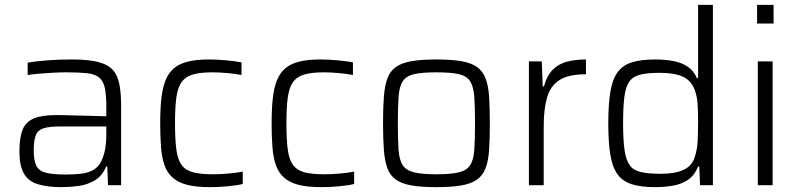

<svg xmlns="http://www.w3.org/2000/svg" viewBox="-20 -763 3296 791"><path d="M234 8Q175 8 136 -4Q97 -16 78.5 -48Q60 -80 60 -139Q60 -196 73 -228.5Q86 -261 119.5 -275Q153 -289 213 -289Q224 -289 247 -288.5Q270 -288 300 -287Q330 -286 360.5 -285.5Q391 -285 418 -284V-322Q418 -372 412 -400.5Q406 -429 388.5 -443.5Q371 -458 338 -461.5Q305 -465 253 -465Q230 -465 200 -463.5Q170 -462 141.5 -459.5Q113 -457 94 -454V-505Q129 -511 176 -514.5Q223 -518 275 -518Q327 -518 363 -512Q399 -506 422 -493Q445 -480 457 -458Q469 -436 474 -403Q479 -370 479 -325V0H425L422 -77H417Q402 -39 371.5 -20.5Q341 -2 304.5 3Q268 8 234 8ZM251 -44Q282 -44 311 -47Q340 -50 362 -61.5Q384 -73 396 -96Q408 -121 413 -148Q418 -175 418 -209V-242H229Q185 -242 161 -235Q137 -228 128 -207Q119 -186 119 -143Q119 -102 129.5 -80.5Q140 -59 168.5 -51.5Q197 -44 251 -44Z M845 8Q788 8 751 -1.5Q714 -11 691.5 -31Q669 -51 658 -81.5Q647 -112 643.5 -155.5Q640 -199 640 -255Q640 -315 645 -359Q650 -403 662.5 -433.5Q675 -464 697.5 -482.5Q720 -501 755 -509.5Q790 -518 841 -518Q875 -518 912.5 -514.5Q950 -511 975 -506V-454Q950 -459 916.5 -462Q883 -465 855 -465Q805 -465 774.5 -456Q744 -447 728 -424.5Q712 -402 706.5 -361Q701 -320 701 -256Q701 -189 706.5 -147Q712 -105 728.5 -83Q745 -61 776 -53Q807 -45 858 -45Q887 -45 921 -48Q955 -51 980 -56V-5Q956 1 918 4.5Q880 8 845 8Z M1304 8Q1247 8 1210 -1.5Q1173 -11 1150.5 -31Q1128 -51 1117 -81.5Q1106 -112 1102.5 -155.5Q1099 -199 1099 -255Q1099 -315 1104 -359Q1109 -403 1121.5 -433.5Q1134 -464 1156.5 -482.5Q1179 -501 1214 -509.5Q1249 -518 1300 -518Q1334 -518 1371.5 -514.5Q1409 -511 1434 -506V-454Q1409 -459 1375.5 -462Q1342 -465 1314 -465Q1264 -465 1233.5 -456Q1203 -447 1187 -424.5Q1171 -402 1165.5 -361Q1160 -320 1160 -256Q1160 -189 1165.5 -147Q1171 -105 1187.5 -83Q1204 -61 1235 -53Q1266 -45 1317 -45Q1346 -45 1380 -48Q1414 -51 1439 -56V-5Q1415 1 1377 4.5Q1339 8 1304 8Z M1778 8Q1716 8 1675.5 1Q1635 -6 1611 -23Q1587 -40 1576 -70Q1565 -100 1561.5 -145.5Q1558 -191 1558 -255Q1558 -319 1561.5 -364.5Q1565 -410 1576 -440Q1587 -470 1611 -487Q1635 -504 1675.5 -511Q1716 -518 1778 -518Q1840 -518 1880.5 -511Q1921 -504 1945 -487Q1969 -470 1980.5 -440Q1992 -410 1995 -364.5Q1998 -319 1998 -255Q1998 -191 1995 -145.5Q1992 -100 1980.5 -70Q1969 -40 1945 -23Q1921 -6 1880.5 1Q1840 8 1778 8ZM1778 -45Q1838 -45 1870.5 -53Q1903 -61 1917 -82.5Q1931 -104 1934 -145.5Q1937 -187 1937 -255Q1937 -322 1934 -364Q1931 -406 1917 -428Q1903 -450 1870.5 -457.5Q1838 -465 1778 -465Q1719 -465 1686 -457.5Q1653 -450 1639 -428Q1625 -406 1622 -364Q1619 -322 1619 -255Q1619 -187 1622 -145.5Q1625 -104 1639 -82.5Q1653 -61 1686 -53Q1719 -45 1778 -45Z M2159 0V-510H2212L2216 -407H2221Q2233 -452 2258 -476.5Q2283 -501 2317.5 -509.5Q2352 -518 2394 -518V-457Q2323 -457 2285.5 -433.5Q2248 -410 2234 -362Q2220 -314 2220 -244V0Z M2680 8Q2621 8 2583 -4Q2545 -16 2524 -45Q2503 -74 2494.5 -125Q2486 -176 2486 -255Q2486 -333 2494.5 -384.5Q2503 -436 2524 -465Q2545 -494 2582.5 -506Q2620 -518 2679 -518Q2723 -518 2757 -511Q2791 -504 2815 -487Q2839 -470 2851 -441H2856V-743H2917V0H2864L2861 -77H2856Q2841 -40 2814 -22Q2787 -4 2752 2Q2717 8 2680 8ZM2702 -47Q2760 -47 2794.5 -62.5Q2829 -78 2841 -112Q2852 -144 2854 -179.5Q2856 -215 2856 -265Q2856 -301 2854 -333Q2852 -365 2843 -390Q2829 -430 2794.5 -446.5Q2760 -463 2699 -463Q2650 -463 2619.5 -456Q2589 -449 2573.5 -428Q2558 -407 2552.5 -365.5Q2547 -324 2547 -255Q2547 -186 2553 -144.5Q2559 -103 2574.5 -82Q2590 -61 2621 -54Q2652 -47 2702 -47Z M3099 -666V-743H3167V-666ZM3102 0V-510H3163V0Z"/></svg>

Font: Saira Thin Light
Style: Regular
Weight: 300
Version: Version 1.101